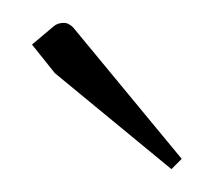

<svg xmlns="http://www.w3.org/2000/svg" viewBox="-20 -687 187 168"><path d="M8 -539ZM130 -539 28 -623 8 -648 27 -664Q30.5 -667 36 -667Q40 -667 44 -663L139 -548Z"/></svg>

Font: FogtwoNo5
Style: Regular
Weight: 400
Designer: gluk (gluksza@wp.pl)
Foundry: gluk (gluksza@wp.pl)
Version: Version 0.87